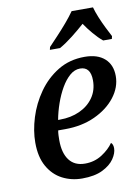

<svg xmlns="http://www.w3.org/2000/svg" viewBox="-87 -825 654 894"><g transform="rotate(-10 240.0 -378.0)"><path d="M229 10Q178 10 135.5 -12Q93 -34 67.5 -79Q42 -124 42 -192Q42 -248 61 -309.5Q80 -371 118 -425Q156 -479 211 -512.5Q266 -546 337 -546Q398 -546 431.5 -516Q465 -486 465 -433Q465 -380 429 -333.5Q393 -287 331 -258.5Q269 -230 190 -230H157Q155 -219 154.5 -207Q154 -195 154 -184Q154 -123 179.5 -89.5Q205 -56 254 -56Q299 -56 334.5 -79Q370 -102 389 -130Q399 -122 399 -103Q399 -80 381 -53.5Q363 -27 325.5 -8.5Q288 10 229 10ZM174 -278Q226 -278 267.5 -297Q309 -316 333 -350.5Q357 -385 357 -431Q357 -496 307 -496Q281 -496 258.5 -476.5Q236 -457 217.5 -425Q199 -393 185.5 -354.5Q172 -316 165 -278ZM187 -619Q205 -638 229 -663.5Q253 -689 276 -716Q299 -743 315 -766H416Q422 -744 433 -717Q444 -690 457 -664Q470 -638 480 -619L477 -606H436Q415 -623 393 -649Q371 -675 355 -699Q327 -674 294.5 -648.5Q262 -623 232 -606H184Z"/></g></svg>

Font: Noto Serif SemiCondensed Medium
Style: Italic
Weight: 500
Width: 4
Italic angle: -12°
Designer: Monotype Design Team
Foundry: Monotype Imaging Inc.
Version: Version 2.013